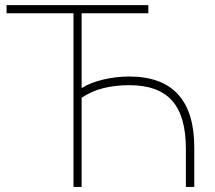

<svg xmlns="http://www.w3.org/2000/svg" viewBox="-20 -739 851 759"><path d="M270.5 -686.5H5.9V-718.8H566.4V-686.5H302.7V-390.6Q335.9 -412.1 387.2 -424.3Q438.5 -436.5 491.2 -436.5Q619.1 -436.5 683.6 -366.2Q748 -295.9 748 -156.2V0H714.8V-150.4Q714.8 -280.3 660.2 -341.3Q605.5 -402.3 491.2 -402.3Q435.5 -402.3 388.7 -390.6Q341.8 -378.9 302.7 -352.5V0H270.5Z"/></svg>

Font: Min Sans VF VF
Style: Regular
Weight: 400
Designer: Jinseong-Kim, NotoSansCJK, Nunito
Foundry: Jinseong-Kim
Version: Version 1.420;Glyphs 3.1.2 (3151)